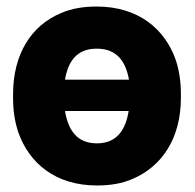

<svg xmlns="http://www.w3.org/2000/svg" viewBox="-20 -558 598 588"><path d="M20 -259C20 -220 25 -186 36 -153C69 -59 149 10 277 10C318 10 354 4 386 -10C477 -49 534 -135 534 -259V-269C534 -308 529 -342 518 -375C485 -469 404 -538 276 -538C236 -538 199 -532 167 -518C76 -480 20 -393 20 -269ZM179 -218H374C365 -162 339 -119 277 -119C215 -119 189 -160 179 -218ZM179 -314C188 -367 213 -409 276 -409C339 -409 365 -369 375 -314Z"/></svg>

Font: Asimov Pro
Style: Blk
Weight: 900
Designer: Google
Version: Version 2.000980; 2014